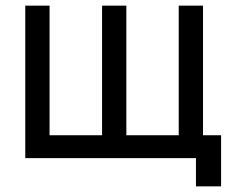

<svg xmlns="http://www.w3.org/2000/svg" viewBox="-20 -560 813 680"><path d="M763 100H674V0H69.5V-540H155.5V-81H341.5V-540H427.5V-81H613V-540H699V-81H763Z"/></svg>

Font: CCSD_manrope Medium
Style: Regular
Weight: 500
Designer: Mikhail Sharanda
Foundry: Mikhail Sharanda
Version: Version 4.503